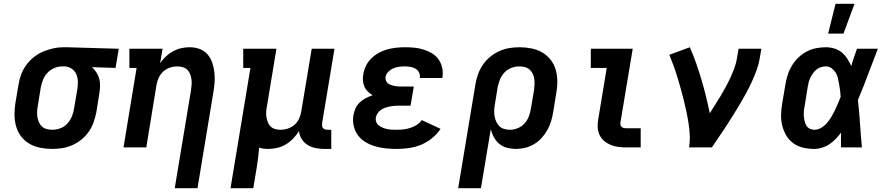

<svg xmlns="http://www.w3.org/2000/svg" viewBox="-20 -777 4690 1012"><path d="M255 8Q224 8 193 2Q162 -4 136.5 -18.5Q111 -33 92.5 -56.5Q74 -80 65.5 -109Q57 -138 56.5 -169.5Q56 -201 61 -233L78 -333Q82 -359 92 -385.5Q102 -412 119 -435Q136 -458 158.5 -476Q181 -494 207 -505Q233 -516 260 -522Q287 -528 313 -528H331L606 -520L589 -419L465 -423Q478 -411 488 -395.5Q498 -380 503 -362.5Q508 -345 507.5 -325.5Q507 -306 504 -287L488 -187Q483 -161 474 -134.5Q465 -108 449 -84.5Q433 -61 410.5 -42.5Q388 -24 362.5 -12.5Q337 -1 309.5 3.5Q282 8 255 8ZM256 -93Q277 -93 298.5 -101Q320 -109 335 -125.5Q350 -142 358.5 -162.5Q367 -183 370 -203L387 -303Q391 -325 390.5 -346Q390 -367 382.5 -385Q375 -403 358.5 -414.5Q342 -426 321 -427H307Q286 -427 265.5 -418Q245 -409 230 -393Q215 -377 207 -357Q199 -337 195 -317L179 -217Q176 -202 175.5 -187Q175 -172 177.5 -158Q180 -144 186 -131Q192 -118 202.5 -109Q213 -100 227 -96.5Q241 -93 256 -93Z M901 215 987 -303Q989 -318 990 -332.5Q991 -347 989 -361Q987 -375 981.5 -388Q976 -401 966.5 -410Q957 -419 943 -423Q929 -427 915 -427Q895 -427 875.5 -420.5Q856 -414 841 -400.5Q826 -387 817 -368Q808 -349 805 -330L751 0H631L700 -419H662V-520H837L824 -444Q838 -464 855 -480Q872 -496 892.5 -507Q913 -518 935 -523Q957 -528 979 -528Q1007 -528 1032 -519Q1057 -510 1073.5 -491Q1090 -472 1098.5 -447Q1107 -422 1110 -395.5Q1113 -369 1111 -341.5Q1109 -314 1104 -287L1021 215Z M1195 215 1300 -419H1262V-520H1437L1387 -217Q1384 -202 1383 -187.5Q1382 -173 1384.5 -159Q1387 -145 1392 -132Q1397 -119 1406.5 -110Q1416 -101 1430 -97Q1444 -93 1458 -93Q1478 -93 1497.5 -99.5Q1517 -106 1532.5 -119.5Q1548 -133 1556.5 -152Q1565 -171 1568 -190L1623 -520H1743L1678 -129Q1677 -121 1677.5 -114Q1678 -107 1682.5 -102Q1687 -97 1693.5 -95Q1700 -93 1708 -93H1726V8H1691Q1666 8 1643.5 3.5Q1621 -1 1602 -12.5Q1583 -24 1570.5 -43.5Q1558 -63 1556 -86Q1543 -65 1525 -46.5Q1507 -28 1486 -15.5Q1465 -3 1441 2.5Q1417 8 1394 8Q1381 8 1369 6.5Q1357 5 1346 1Q1344 27 1340.5 54Q1337 81 1333 107L1315 215Z M2070 8Q2041 8 2012.5 5Q1984 2 1957 -6Q1930 -14 1906.5 -28Q1883 -42 1867 -63.5Q1851 -85 1844.5 -113Q1838 -141 1843 -170Q1846 -188 1854 -206Q1862 -224 1876.5 -237.5Q1891 -251 1908.5 -260Q1926 -269 1944 -275Q1931 -283 1919 -294.5Q1907 -306 1900.5 -321Q1894 -336 1893 -353Q1892 -370 1895 -388Q1899 -410 1910 -432Q1921 -454 1939 -471Q1957 -488 1978.5 -499.5Q2000 -511 2022.5 -517Q2045 -523 2068 -525.5Q2091 -528 2114 -528Q2140 -528 2165 -525.5Q2190 -523 2213.5 -515.5Q2237 -508 2257.5 -495.5Q2278 -483 2291.5 -464Q2305 -445 2310.5 -420.5Q2316 -396 2312 -370L2311 -366H2192L2193 -368Q2195 -382 2188.5 -395Q2182 -408 2170 -415Q2158 -422 2143.5 -424.5Q2129 -427 2114 -427Q2099 -427 2083.5 -425Q2068 -423 2053.5 -417Q2039 -411 2027 -399Q2015 -387 2012 -371Q2011 -362 2014 -353Q2017 -344 2024.5 -338Q2032 -332 2040.5 -329Q2049 -326 2058.5 -324Q2068 -322 2077.5 -321.5Q2087 -321 2097 -321H2161L2144 -220H2080Q2068 -220 2056.5 -219Q2045 -218 2033 -215.5Q2021 -213 2009.5 -209Q1998 -205 1987.5 -197.5Q1977 -190 1970 -179.5Q1963 -169 1961 -157Q1959 -144 1963.5 -133Q1968 -122 1977.5 -115Q1987 -108 1998 -103.5Q2009 -99 2021 -96.5Q2033 -94 2045.5 -93.5Q2058 -93 2071 -93Q2088 -93 2106 -95Q2124 -97 2141.5 -102.5Q2159 -108 2175.5 -118Q2192 -128 2203 -144L2302 -98Q2284 -70 2256.5 -48Q2229 -26 2198 -13.5Q2167 -1 2134.5 3.5Q2102 8 2070 8Z M2395 215 2486 -333Q2490 -359 2499.5 -385.5Q2509 -412 2525 -435.5Q2541 -459 2563.5 -477.5Q2586 -496 2611.5 -507.5Q2637 -519 2664 -523.5Q2691 -528 2718 -528Q2749 -528 2780 -522Q2811 -516 2836.5 -501.5Q2862 -487 2881 -463.5Q2900 -440 2908.5 -411Q2917 -382 2917.5 -350.5Q2918 -319 2912 -287L2896 -187Q2892 -163 2885 -139Q2878 -115 2865.5 -92.5Q2853 -70 2835.5 -50.5Q2818 -31 2795.5 -17.5Q2773 -4 2748.5 2Q2724 8 2700 8Q2676 8 2652.5 2Q2629 -4 2611.5 -19Q2594 -34 2583 -54Q2572 -74 2567 -97L2515 215ZM2668 -93Q2688 -93 2709 -101.5Q2730 -110 2744.5 -126Q2759 -142 2767 -162.5Q2775 -183 2778 -203L2795 -303Q2797 -318 2797.5 -333Q2798 -348 2796 -362Q2794 -376 2787.5 -389Q2781 -402 2770.5 -411Q2760 -420 2746 -423.5Q2732 -427 2717 -427Q2696 -427 2675 -419Q2654 -411 2638.5 -394.5Q2623 -378 2615 -357.5Q2607 -337 2603 -317L2589 -230Q2586 -214 2585 -198Q2584 -182 2586.5 -166.5Q2589 -151 2595 -137Q2601 -123 2611.5 -112.5Q2622 -102 2637 -97.5Q2652 -93 2668 -93Z M3282 0Q3261 0 3240 -2.5Q3219 -5 3199.5 -13Q3180 -21 3164.5 -34Q3149 -47 3140.5 -65Q3132 -83 3130.5 -104Q3129 -125 3133 -147L3178 -419H3094V-520H3315L3250 -130Q3249 -124 3251 -117.5Q3253 -111 3258 -107Q3263 -103 3269 -102Q3275 -101 3282 -101H3357V0Z M3612 0Q3617 -33 3615.5 -65Q3614 -97 3609 -128.5Q3604 -160 3597.5 -190.5Q3591 -221 3583.5 -251.5Q3576 -282 3567.5 -312Q3559 -342 3550 -371.5Q3541 -401 3530.5 -430Q3520 -459 3508 -488L3616 -528Q3634 -487 3649 -444.5Q3664 -402 3677 -358Q3690 -314 3701 -270Q3712 -226 3721 -180Q3735 -203 3750 -226Q3765 -249 3779 -272.5Q3793 -296 3806 -320Q3819 -344 3830 -368Q3841 -392 3850.5 -417.5Q3860 -443 3864 -468L3873 -520H3993L3984 -468Q3979 -437 3967.5 -406Q3956 -375 3942 -344.5Q3928 -314 3912 -284.5Q3896 -255 3878.5 -226Q3861 -197 3843.5 -168.5Q3826 -140 3807.5 -112Q3789 -84 3770 -56Q3751 -28 3732 0Z M4272 8Q4242 8 4213.5 1.5Q4185 -5 4162 -21.5Q4139 -38 4124.5 -62.5Q4110 -87 4103 -115Q4096 -143 4097 -173Q4098 -203 4103 -233L4120 -333Q4124 -358 4132 -383Q4140 -408 4154 -431Q4168 -454 4188 -473.5Q4208 -493 4232 -505.5Q4256 -518 4282 -523Q4308 -528 4333 -528Q4357 -528 4379 -521Q4401 -514 4417.5 -500Q4434 -486 4446 -467.5Q4458 -449 4467 -429Q4473 -451 4481 -474Q4489 -497 4497 -520H4607Q4581 -453 4555.5 -385Q4530 -317 4502 -250Q4509 -188 4513 -125.5Q4517 -63 4523 0H4413Q4413 -19 4412.5 -38.5Q4412 -58 4413 -78Q4400 -61 4385 -45Q4370 -29 4352 -17Q4334 -5 4313 1.5Q4292 8 4272 8ZM4272 -93Q4291 -93 4308.5 -103.5Q4326 -114 4339 -129Q4352 -144 4362 -161Q4372 -178 4380.5 -195.5Q4389 -213 4396.5 -231Q4404 -249 4411 -267Q4410 -283 4408 -300Q4406 -317 4403 -333Q4400 -349 4396.5 -365Q4393 -381 4384.5 -394.5Q4376 -408 4363 -417.5Q4350 -427 4333 -427Q4320 -427 4307 -423Q4294 -419 4283.5 -410.5Q4273 -402 4265 -390.5Q4257 -379 4251 -367Q4245 -355 4242 -342Q4239 -329 4237 -317L4221 -217Q4218 -203 4217 -190Q4216 -177 4217 -164Q4218 -151 4221 -138.5Q4224 -126 4230 -115.5Q4236 -105 4247.5 -99Q4259 -93 4272 -93ZM4345 -600 4384 -757H4484L4426 -600Z"/></svg>

Font: Iosevka Etoile
Style: Bold Italic
Weight: 700
Italic angle: -9°
Designer: Belleve Invis
Foundry: Belleve Invis
Version: Version 28.1.0; ttfautohint (v1.8.4)